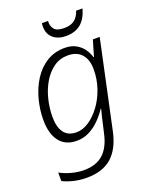

<svg xmlns="http://www.w3.org/2000/svg" viewBox="-174 -824 922 1158"><g transform="rotate(-20 287.0 -244.5)"><path d="M179 240Q133 240 93.5 230Q54 220 26 206V151Q53 167 95 179Q137 191 178 191Q257 191 302 150Q347 109 365 30L374 -9Q379 -34 387 -66Q395 -98 401 -122H398Q376 -89 346 -58.5Q316 -28 279 -9Q242 10 198 10Q126 10 88 -39Q50 -88 50 -176Q50 -242 67 -307Q84 -372 118 -425.5Q152 -479 202.5 -510.5Q253 -542 318 -542Q361 -542 390.5 -525.5Q420 -509 438 -483.5Q456 -458 464 -430H467L497 -532H541L421 29Q399 134 340.5 187Q282 240 179 240ZM214 -39Q254 -39 293.5 -65Q333 -91 366.5 -136Q400 -181 420 -239Q440 -297 440 -361Q440 -424 409 -458.5Q378 -493 321 -493Q270 -493 230.5 -465Q191 -437 163.5 -391Q136 -345 122 -288.5Q108 -232 108 -175Q108 -110 134 -74.5Q160 -39 214 -39ZM353 -606Q303 -606 271.5 -632.5Q240 -659 240 -708Q240 -720 242 -729H281Q278 -699 294.5 -677Q311 -655 358 -655Q403 -655 427 -675Q451 -695 461 -729H502Q485 -666 448 -636Q411 -606 353 -606Z"/></g></svg>

Font: Noto Sans Light
Style: Italic
Weight: 300
Italic angle: -12°
Designer: Monotype Design Team
Foundry: Monotype Imaging Inc.
Version: Version 2.013; ttfautohint (v1.8.4.7-5d5b)